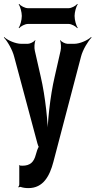

<svg xmlns="http://www.w3.org/2000/svg" viewBox="-55 -753 490 986"><path d="M44 100V194C44 199 41 205 39 206L41 210C43 208 48 206 51 207C62 211 76 213 91 213C167 213 200 151 219 79L361 -462C370 -498 398 -543 415 -560L413 -563C395 -546 355 -528 326 -528H292C281 -528 260 -538 255 -547L253 -545C258 -536 260 -507 256 -492L226 -360C202 -258 188 -120 188 -40H192C192 -120 178 -258 154 -360L124 -492C120 -507 122 -536 127 -545L125 -547C120 -538 99 -528 88 -528H54C25 -528 -16 -546 -34 -563L-35 -560C-18 -543 9 -498 18 -461L137 -17C138 -13 143 3 146 3V-1C143 -1 138 14 136 18L129 41C119 80 99 98 60 98C55 98 50 97 45 97C44 97 45 95 45 94L42 96C43 97 44 99 44 100ZM328 -671C328 -690 336 -720 344 -730L342 -733C334 -723 312 -711 298 -711H88C73 -711 51 -723 43 -733L41 -730C49 -720 57 -690 57 -671C57 -651 49 -621 41 -611L43 -608C51 -618 73 -630 88 -630H298C312 -630 334 -618 342 -608L344 -611C336 -621 328 -651 328 -671Z"/></svg>

Font: Asimov
Style: EdgeExtreme
Weight: 500
Designer: Google
Version: Version 2.000980: 2014